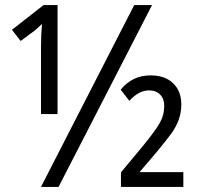

<svg xmlns="http://www.w3.org/2000/svg" viewBox="-20 -734 783 754"><path d="M141 -549Q141 -599 145 -640L119 -616L61 -573L27 -617L151 -714H206V-286H141ZM507 -714H577L210 0H141ZM455 -57 543 -163Q589 -219 607 -250.5Q625 -282 625 -319Q625 -346 609 -362.5Q593 -379 565 -379Q525 -379 488 -338L454 -382Q500 -438 571 -438Q628 -438 660 -407Q692 -376 692 -324Q692 -290 681 -261.5Q670 -233 652 -208.5Q634 -184 597 -139L528 -58H700V0H455Z"/></svg>

Font: Noto Sans UI Cond
Style: Regular
Weight: 400
Width: 3
Designer: Monotype Design Team
Foundry: Monotype Imaging Inc.
Version: Version 1.001